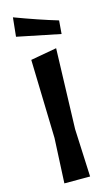

<svg xmlns="http://www.w3.org/2000/svg" viewBox="-137 -958 576 1006"><g transform="rotate(-15 151.0 -455.0)"><path d="M221.7 -695.3Q218.8 -585.9 208 -259.8Q210.9 -195.3 219.7 0Q184.6 0 80.1 0Q83 -60.5 91.8 -243.2Q88.9 -349.6 80.1 -669.9Q115.2 -675.8 221.7 -695.3ZM34.2 -807.6Q37.1 -834 44.9 -910.2Q172.9 -862.3 274.4 -832Q272.5 -807.6 268.6 -759.8Q210 -772.5 34.2 -807.6Z"/></g></svg>

Font: Acme Polish
Style: Regular
Weight: 400
Designer: Juan Pablo del Peral
Version: Version 1.002